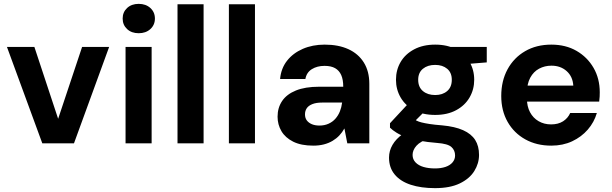

<svg xmlns="http://www.w3.org/2000/svg" viewBox="-20 -742 3168 994"><path d="M199 0 16 -499H158L281 -127L405 -499H545L363 0Z M630 0V-499H765V0ZM698 -570Q661 -570 638 -591.5Q615 -613 615 -646Q615 -679 638 -700.5Q661 -722 698 -722Q735 -722 758.5 -700.5Q782 -679 782 -646Q782 -613 758.5 -591.5Q735 -570 698 -570Z M899 0V-720H1034V0Z M1165 0V-720H1300V0Z M1602 12Q1539 12 1498 -8.5Q1457 -29 1437 -63Q1417 -97 1417 -138Q1417 -184 1440.5 -219Q1464 -254 1512 -273.5Q1560 -293 1632 -293H1757Q1757 -330 1746.5 -353.5Q1736 -377 1715 -389Q1694 -401 1660 -401Q1622 -401 1594.5 -384Q1567 -367 1561 -333H1430Q1435 -388 1466 -427.5Q1497 -467 1547.5 -489Q1598 -511 1661 -511Q1732 -511 1783.5 -487.5Q1835 -464 1863.5 -418.5Q1892 -373 1892 -308V0H1778L1763 -77Q1752 -57 1737 -41Q1722 -25 1702 -13Q1682 -1 1657 5.5Q1632 12 1602 12ZM1634 -92Q1660 -92 1681 -101.5Q1702 -111 1716.5 -127.5Q1731 -144 1739.5 -165Q1748 -186 1751 -210V-211H1647Q1617 -211 1597 -203Q1577 -195 1568 -181.5Q1559 -168 1559 -150Q1559 -131 1568.5 -118.5Q1578 -106 1594.5 -99Q1611 -92 1634 -92Z M2232 232Q2160 232 2106.5 214.5Q2053 197 2023.5 161.5Q1994 126 1994 74Q1994 39 2012 8Q2030 -23 2065 -48Q2100 -73 2151 -92L2201 -25Q2156 -10 2136 12.5Q2116 35 2116 60Q2116 83 2131.5 99Q2147 115 2173 122.5Q2199 130 2232 130Q2263 130 2286.5 122Q2310 114 2323 98.5Q2336 83 2336 63Q2336 36 2317 19Q2298 2 2243 -2Q2192 -6 2152.5 -13.5Q2113 -21 2083.5 -31.5Q2054 -42 2033 -55Q2012 -68 1999 -81V-104L2106 -219L2202 -189L2077 -64L2116 -130Q2126 -123 2136.5 -117.5Q2147 -112 2163 -108Q2179 -104 2204.5 -100Q2230 -96 2269 -93Q2335 -87 2377.5 -68Q2420 -49 2440 -17.5Q2460 14 2460 60Q2460 104 2435.5 143.5Q2411 183 2360.5 207.5Q2310 232 2232 232ZM2233 -147Q2169 -147 2123.5 -171.5Q2078 -196 2054 -237.5Q2030 -279 2030 -329Q2030 -380 2054 -421Q2078 -462 2124 -486.5Q2170 -511 2233 -511Q2296 -511 2341.5 -486.5Q2387 -462 2411 -421Q2435 -380 2435 -329Q2435 -279 2411 -237.5Q2387 -196 2341.5 -171.5Q2296 -147 2233 -147ZM2233 -250Q2271 -250 2295 -270.5Q2319 -291 2319 -329Q2319 -366 2295 -386Q2271 -406 2233 -406Q2194 -406 2169.5 -386Q2145 -366 2145 -329Q2145 -291 2169.5 -270.5Q2194 -250 2233 -250ZM2315 -404 2292 -499H2500V-419Z M2834 12Q2758 12 2699.5 -20.5Q2641 -53 2608 -111Q2575 -169 2575 -245Q2575 -323 2607.5 -383Q2640 -443 2698.5 -477Q2757 -511 2834 -511Q2909 -511 2965 -478.5Q3021 -446 3053 -390.5Q3085 -335 3085 -264Q3085 -254 3084.5 -242Q3084 -230 3082 -216H2672V-299H2948Q2945 -346 2913.5 -374Q2882 -402 2835 -402Q2800 -402 2771 -386.5Q2742 -371 2725 -339.5Q2708 -308 2708 -260V-231Q2708 -191 2724 -161Q2740 -131 2768.5 -114.5Q2797 -98 2833 -98Q2870 -98 2895 -114Q2920 -130 2932 -157H3070Q3056 -109 3023 -71Q2990 -33 2942 -10.5Q2894 12 2834 12Z"/></svg>

Font: DM Sans 20pt
Style: Bold
Weight: 700
Version: Version 4.004;gftools[0.9.30]